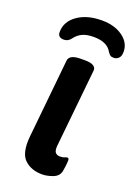

<svg xmlns="http://www.w3.org/2000/svg" viewBox="-139 -773 599 838"><g transform="rotate(20 160.0 -353.5)"><path d="M168 7Q117 7 86 -22.5Q55 -52 62 -129L99 -496Q102 -525 155 -525H175Q202 -525 214 -517Q226 -509 225 -497L188 -133Q186 -111 193 -102Q200 -93 215 -93Q227 -93 235.5 -96.5Q244 -100 247 -100Q255 -100 255 -89Q255 -86 254 -73.5Q253 -61 249 -38Q244 -13 217.5 -3Q191 7 168 7ZM185 -714Q244 -714 282 -686.5Q320 -659 320 -617Q320 -597 310.5 -587.5Q301 -578 288 -578Q277 -578 271.5 -582Q266 -586 260 -595Q239 -634 176 -634Q144 -634 123.5 -624.5Q103 -615 89 -596Q76 -578 56 -578Q28 -578 28 -603Q28 -652 72 -683Q116 -714 185 -714Z"/></g></svg>

Font: Asap Semi Expanded Semi Expanded SemiBold
Style: Italic
Weight: 600
Width: 6
Italic angle: -6°
Designer: Pablo Cosgaya
Foundry: Omnibus-Type
Version: Version 3.001; ttfautohint (v1.8.4.7-5d5b)